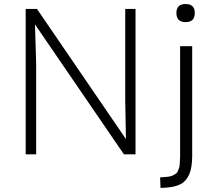

<svg xmlns="http://www.w3.org/2000/svg" viewBox="-20 -754 1045 938"><path d="M931.6 -690.4Q931.6 -734.4 887.2 -734.4Q841.8 -734.4 841.8 -690.4Q841.8 -646 887.2 -646Q931.6 -646 931.6 -690.4ZM918.9 -528.3H859.9V-21V12.7Q859.4 23.4 858.4 40Q857.9 54.7 856 62.5Q854 68.8 850.1 79.1Q846.2 89.4 841.3 92.8Q835 97.7 828.1 101.1Q821.3 105.5 809.6 107.9Q798.8 110.4 784.7 110.8L762.2 112.8L764.2 164.1L792 162.6Q835 159.7 862.8 145.5Q889.2 131.8 904.3 98.1Q918.9 64.9 918.9 7.8ZM642.1 -710.4H591.8V-262.7L595.2 -74.7L160.6 -710.4H105.5V0H156.7V-440.9L150.9 -634.8L585.4 0H642.1Z"/></svg>

Font: My Font
Style: ExtraLight
Weight: 500
Designer: Vernon Adams
Foundry: newtypography
Version: Version 0.001